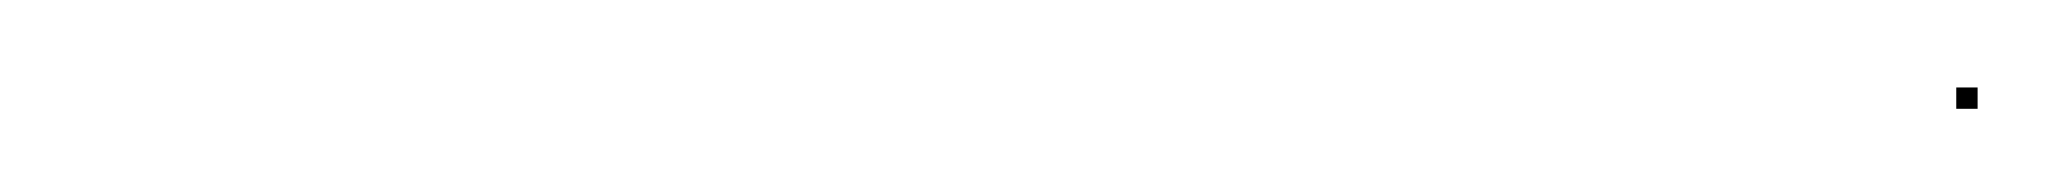

<svg xmlns="http://www.w3.org/2000/svg" viewBox="-20 -100 484 45"><path d="M438.5 -74.5H443.5V-79.5H438.5Z"/></svg>

Font: FRB American Cursive Just Endings
Style: Italic
Weight: 400
Italic angle: -25°
Version: Version 2.0;Modular Font Editor K font №1